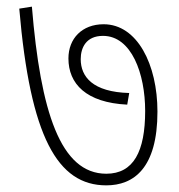

<svg xmlns="http://www.w3.org/2000/svg" viewBox="-20 -608 540 578"><path d="M454 -272C454 -414 393 -535 292 -535C227 -535 186 -492 186 -432C186 -356 239 -299 363 -293L369 -328C259 -331 223 -377 223 -430C223 -464 239 -500 290 -500C376 -500 417 -386 417 -274C417 -152 382 -85 300 -85C162 -85 102 -272 76 -588L38 -582C71 -196 153 -50 300 -50C382 -50 454 -101 454 -272Z"/></svg>

Font: Noto Sans SemiCondensed ExtraLight
Style: Regular
Weight: 200
Width: 4
Designer: Monotype Design Team
Foundry: Monotype Imaging Inc.
Version: Version 2.013